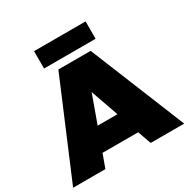

<svg xmlns="http://www.w3.org/2000/svg" viewBox="-202 -1053 1204 1226"><g transform="rotate(-30 399.5 -440.0)"><path d="M590 -880H210V-752H590ZM562 0H809L524 -701H286L-10 0H228L264 -99H527ZM324 -265 398 -470 470 -265Z"/></g></svg>

Font: Montserrat-Arabic Black
Style: Regular
Weight: 900
Designer: Mohamed Gaber
Foundry: Kief Type Foundry
Version: Version 5.008;PS 005.008;hotconv 1.0.88;makeotf.lib2.5.64775